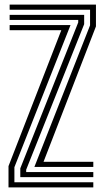

<svg xmlns="http://www.w3.org/2000/svg" viewBox="-20 -820 457 840"><path d="M130.5 -89.8 374 -709.2V-777.5H22.2V-800H399.8V-704.5L170.5 -112.2H388.2V-89.8ZM68.8 -45V-83.5L322.2 -721.8V-732.8H22.2V-755H348.2V-714.2L94.5 -77.5V-67.2H388.2V-45ZM17.2 0V-93.2L248.2 -687.8H22.2V-710.2H288.5L43 -88.5V-22.5H388.2V0Z"/></svg>

Font: Big Shoulders Inline Display ExtraBold
Style: Regular
Weight: 800
Designer: Patric King
Foundry: XO Type Co
Version: Version 1.000